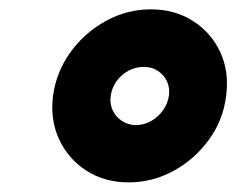

<svg xmlns="http://www.w3.org/2000/svg" viewBox="-20 -751 496 403"><path d="M250 -368.2Q199.7 -368.2 161.6 -392.6Q123.5 -417 104.2 -458.3Q85 -499.5 91.3 -549.8Q98.1 -600.1 127.9 -641.4Q157.7 -682.6 202.1 -707Q246.6 -731.4 296.9 -731.4Q346.7 -731.4 385 -707Q423.3 -682.6 442.4 -641.4Q461.4 -600.1 454.6 -549.8Q448.7 -499.5 418.9 -458.3Q389.2 -417 344.7 -392.6Q300.3 -368.2 250 -368.2ZM265.6 -488.3Q282.7 -488.8 297.4 -497.1Q312 -505.4 322 -519.3Q332 -533.2 334.5 -549.8Q336.9 -566.9 330.3 -580.6Q323.7 -594.2 311 -602.5Q298.3 -610.8 281.2 -610.4Q264.6 -610.8 249.5 -602.5Q234.4 -594.2 224.6 -580.6Q214.8 -566.9 212.4 -549.8Q210 -533.2 216.6 -519.3Q223.1 -505.4 236.1 -497.1Q249 -488.8 265.6 -488.3Z"/></svg>

Font: Inter 28pt Black
Style: Italic
Weight: 900
Italic angle: -9.3988°
Designer: Rasmus Andersson
Foundry: rsms
Version: Version 4.001;git-66647c0bb